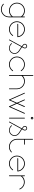

<svg xmlns="http://www.w3.org/2000/svg" viewBox="1712 -2286 751 4215"><g transform="rotate(90 2087.5 -178.5)"><path d="M351.6 -349.6C349.1 -349.6 347.2 -348.6 345.7 -347.2C343.8 -345.2 343.3 -343.3 343.3 -340.8V-292.5C326.7 -310.1 307.6 -324.2 285.2 -334.5C262.7 -344.2 238.8 -349.6 213.4 -349.6C181.6 -349.6 152.3 -341.8 125.5 -326.2C98.6 -310.5 77.6 -289.1 62 -262.2C46.4 -235.4 38.6 -206.1 38.6 -174.8C38.6 -143.1 46.4 -113.8 62 -86.9C77.6 -60.1 98.6 -39.1 125.5 -23.4C152.3 -7.8 181.6 0 213.4 0C238.8 0 262.7 -4.9 285.2 -15.1C307.6 -24.9 326.7 -39.1 343.3 -57.1V2C343.3 30.8 335.9 57.1 322.3 81.1C308.1 105.5 289.1 124.5 264.6 138.2C240.2 152.3 214.4 159.2 186 159.2C165 159.2 145 155.8 126.5 147.9C107.9 140.6 91.3 129.9 77.1 116.2C75.2 114.3 73.2 113.3 71.3 113.3C68.8 113.3 66.9 114.3 64.9 116.2C63 118.2 62.5 120.1 62.5 122.1C62.5 124.5 63.5 126.5 65.4 128.4C81.1 144 99.6 155.8 120.1 164.1C140.6 172.9 162.6 176.8 186 176.8C217.3 176.8 246.6 168.9 273.4 153.3C299.8 137.7 321.3 116.7 336.9 89.8C352.5 63 360.4 33.7 360.4 2V-82.5V-266.6V-267.1V-267.6V-340.8C360.4 -343.3 359.4 -345.2 357.9 -347.2C356 -348.6 354 -349.6 352.1 -349.6ZM213.4 -332C239.7 -332 264.6 -325.7 287.6 -313.5C310.1 -301.3 328.6 -284.7 343.3 -264.2V-85C328.6 -64 310.1 -47.4 287.6 -35.6C264.6 -23.4 239.7 -17.6 213.4 -17.6C185.1 -17.6 158.7 -24.4 134.3 -38.6C109.9 -52.2 90.8 -71.3 76.7 -95.7C63 -119.6 55.7 -146 55.7 -174.8C55.7 -203.1 63 -229.5 76.7 -253.9C90.8 -277.8 109.9 -296.9 134.3 -311C158.7 -324.7 185.1 -332 213.4 -332Z M622.1 -349.6C590.3 -349.6 561 -341.8 534.2 -326.2C507.3 -310.5 486.3 -289.1 470.7 -262.2C455.1 -235.4 447.3 -206.1 447.3 -174.8C447.3 -143.1 455.1 -113.8 470.7 -86.9C486.3 -60.1 507.3 -39.1 534.2 -23.4C561 -7.8 590.3 0 622.1 0C651.9 0 679.7 -6.8 705.6 -21C731 -34.7 752 -53.7 767.6 -77.6C768.6 -79.1 769.5 -80.6 769.5 -82.5C769.5 -85 768.6 -86.9 766.6 -88.9C764.6 -90.3 762.7 -91.3 760.7 -91.3C757.8 -91.3 755.4 -89.8 753.4 -87.4C738.8 -65.9 720.2 -48.8 697.3 -36.1C673.8 -23.4 648.9 -17.6 622.1 -17.6C593.8 -17.6 567.4 -24.4 543 -38.6C518.6 -52.2 499.5 -71.3 485.8 -95.7C471.7 -119.6 464.8 -146 464.8 -174.8C464.8 -203.1 471.7 -229.5 485.8 -253.9C499.5 -277.8 518.6 -296.9 543 -311C567.4 -324.7 593.8 -332 622.1 -332C660.6 -332 694.3 -319.3 723.6 -294.9C752.9 -270.5 770.5 -239.3 777.3 -202.1H511.7C508.8 -202.1 506.8 -201.2 505.4 -199.2C503.4 -197.3 502.9 -195.3 502.9 -193.4C502.9 -190.9 503.4 -189 505.4 -187C506.8 -185.1 508.8 -184.1 511.7 -184.1H787.6C789.6 -184.1 791.5 -185.1 793.5 -187C795.4 -189 796.4 -190.9 796.4 -193.4H795.9V-194.3C791 -238.3 772 -274.9 738.8 -304.7C705.6 -334.5 667 -349.6 622.1 -349.6Z M992.7 -398.9C978.5 -398.9 966.3 -393.6 956.5 -383.8C946.8 -374 941.9 -362.3 941.9 -348.6C941.9 -330.6 949.2 -316.4 964.4 -306.6L964.8 -306.2L996.1 -282.2L848.6 -11.7C847.7 -10.3 847.7 -8.8 847.7 -7.3C847.7 -5.4 848.1 -3.4 849.6 -2C851.1 -0.5 853 0 855.5 0C858.4 0 860.8 -1 862.3 -3.4L1008.8 -272L1101.6 -209.5C1101.6 -209.5 1101.6 -209 1102.1 -209C1115.2 -198.7 1126 -186 1134.3 -171.4C1142.6 -156.7 1147 -141.1 1147 -124.5C1147 -95.2 1136.2 -69.8 1115.2 -48.3C1094.2 -27.3 1068.8 -16.6 1039.1 -16.6C1019.5 -16.6 1001.5 -21 983.9 -28.8C966.3 -37.1 952.6 -48.3 943.4 -62.5C941.4 -65.4 939.5 -66.4 936.5 -66.4C934.6 -66.4 932.6 -65.9 931.2 -64C929.2 -62.5 928.7 -60.5 928.7 -58.6C928.7 -56.6 929.2 -55.2 930.2 -53.7C940.9 -37.6 956.5 -24.9 976.6 -15.6C996.1 -5.9 1017.1 -1.5 1039.1 -1.5C1073.2 -1.5 1102.1 -13.2 1126.5 -37.6C1150.4 -62 1162.6 -90.8 1162.6 -125C1162.6 -143.6 1157.7 -161.6 1148.4 -178.2C1139.2 -194.8 1127 -209 1112.3 -221.2L1111.8 -221.7L1016.1 -286.1L1036.6 -323.2V-323.7C1036.6 -323.7 1037.1 -324.2 1037.1 -324.7C1041 -332 1043 -339.8 1043 -348.6C1043 -362.3 1038.1 -374 1028.3 -383.8C1018.6 -393.6 1006.3 -398.9 992.7 -398.9ZM992.7 -383.3C1002.4 -383.3 1010.3 -379.9 1017.1 -373C1023.9 -366.2 1027.3 -357.9 1027.3 -348.6C1027.3 -342.3 1025.9 -336.4 1022.9 -331.5L1003.9 -295.9L974.6 -318.4L974.1 -318.8H973.6V-319.3C962.9 -326.2 957.5 -335.9 957.5 -348.6C957.5 -357.9 960.9 -366.2 967.8 -373C974.6 -379.9 982.9 -383.3 992.7 -383.3Z M1395.5 -349.6C1363.8 -349.6 1334.5 -341.8 1307.6 -326.2C1280.8 -310.5 1259.8 -289.1 1244.1 -262.2C1228.5 -235.4 1220.7 -206.1 1220.7 -174.8C1220.7 -143.1 1228.5 -113.8 1244.1 -86.9C1259.8 -60.1 1280.8 -39.1 1307.6 -23.4C1334.5 -7.8 1363.8 0 1395.5 0C1425.3 0 1453.1 -6.8 1479 -21C1504.4 -34.7 1525.4 -53.7 1541 -77.6C1542 -78.6 1542.5 -80.1 1542.5 -82.5C1542.5 -85 1541.5 -86.9 1539.6 -88.4C1537.6 -89.8 1535.6 -90.8 1533.7 -90.8C1530.8 -90.8 1528.3 -89.4 1526.9 -87.4C1512.2 -65.9 1493.7 -48.8 1470.7 -36.1C1447.3 -23.4 1422.4 -17.6 1395.5 -17.6C1367.2 -17.6 1340.8 -24.4 1316.4 -38.6C1292 -52.2 1272.9 -71.3 1259.3 -95.7C1245.1 -119.6 1238.3 -146 1238.3 -174.8C1238.3 -203.1 1245.1 -229.5 1259.3 -253.9C1272.9 -277.8 1292 -296.9 1316.4 -311C1340.8 -324.7 1367.2 -332 1395.5 -332C1422.4 -332 1447.3 -325.7 1470.7 -313C1493.7 -300.3 1512.2 -283.7 1526.9 -262.2C1528.8 -259.3 1531.2 -258.3 1534.2 -258.3C1536.1 -258.3 1538.1 -258.8 1540 -260.7C1541.5 -262.2 1542.5 -264.2 1542.5 -267.1C1542.5 -269 1542 -270.5 1541 -271.5C1525.4 -295.4 1504.4 -314.5 1479 -328.6C1453.1 -342.3 1425.3 -349.6 1395.5 -349.6Z M1634.8 -534.2C1632.3 -534.2 1630.4 -533.2 1628.4 -531.7C1626.5 -529.8 1626 -527.8 1626 -525.4V-280.3V-279.3V-278.3V-8.8C1626 -6.3 1626.5 -4.4 1628.4 -2.4C1630.4 -0.5 1632.3 0 1634.8 0C1637.2 0 1639.2 -0.5 1641.1 -2.4C1642.6 -4.4 1643.6 -6.3 1643.6 -8.8V-275.9C1658.2 -293.5 1675.8 -307.1 1696.8 -316.9C1717.3 -326.7 1739.7 -332 1763.7 -332C1806.6 -332 1843.3 -316.9 1874 -287.1C1904.3 -257.3 1920.4 -221.2 1921.4 -178.7V-8.8C1921.4 -6.3 1921.9 -4.4 1923.8 -2.4C1925.3 -0.5 1927.2 0 1929.7 0C1932.1 0 1934.1 -0.5 1936 -2.4C1937.5 -4.4 1938.5 -6.3 1938.5 -8.8V-178.7C1937.5 -209.5 1929.7 -237.8 1914.1 -264.2C1898.4 -290.5 1877 -311 1850.6 -326.7C1823.7 -341.8 1794.9 -349.6 1763.7 -349.6C1717.3 -349.6 1677.2 -333.5 1643.6 -301.3V-525.4C1643.6 -527.8 1642.6 -529.8 1641.1 -531.7C1639.2 -533.2 1637.2 -534.2 1634.8 -534.2Z M2024.9 -349.6C2022.5 -349.6 2020.5 -348.6 2019 -347.2C2017.1 -345.2 2016.6 -343.3 2016.6 -340.8C2016.6 -339.4 2016.6 -338.4 2017.6 -337.4L2165 -5.4C2166 -1.5 2168.9 0 2172.9 0C2176.8 0 2179.2 -1.5 2180.7 -5.4L2246.6 -153.3L2313 -5.4C2314 -1.5 2316.9 0 2320.8 0C2324.7 0 2327.1 -1.5 2328.6 -5.4L2476.1 -337.4C2476.6 -338.4 2477.1 -339.4 2477.1 -340.8C2477.1 -343.3 2476.1 -345.2 2474.1 -347.2C2472.2 -348.6 2470.2 -349.6 2468.3 -349.6C2464.4 -349.6 2461.4 -347.7 2460.4 -344.7L2320.8 -30.3L2256.3 -174.8L2328.6 -337.4C2329.1 -338.4 2329.6 -339.4 2329.6 -340.8C2329.6 -343.3 2328.6 -345.2 2326.7 -346.7C2324.7 -348.6 2322.8 -349.1 2320.3 -349.1C2316.4 -349.1 2314 -347.7 2312.5 -344.2L2246.1 -195.8L2180.2 -344.2C2179.2 -347.7 2176.3 -349.1 2172.4 -349.1C2170.4 -349.1 2168.5 -348.6 2166.5 -346.7C2164.6 -345.2 2163.6 -343.3 2163.6 -340.8C2163.6 -339.4 2164.1 -338.4 2164.6 -337.4L2236.8 -174.8L2172.4 -30.3L2032.7 -344.7C2031.7 -347.7 2028.8 -349.6 2024.9 -349.6Z M2573.7 -534.2C2565.9 -534.2 2559.6 -531.2 2554.2 -526.4C2548.8 -521 2546.4 -514.6 2546.4 -506.8C2546.4 -499 2548.8 -492.7 2554.2 -487.3C2559.6 -482.4 2565.9 -479.5 2573.7 -479.5C2581.1 -479.5 2587.4 -482.4 2592.8 -487.3C2597.7 -492.7 2600.6 -499 2600.6 -506.8C2600.6 -514.6 2597.7 -521 2592.8 -526.4C2587.4 -531.2 2581.1 -534.2 2573.7 -534.2ZM2573.7 -517.1C2576.7 -517.1 2578.6 -516.1 2580.6 -514.2C2582.5 -512.2 2583.5 -509.8 2583.5 -506.8C2583.5 -503.9 2582.5 -502 2580.6 -500C2578.6 -498 2576.7 -497.6 2573.7 -497.6C2570.8 -497.6 2568.8 -498 2566.9 -500C2564.9 -502 2564 -503.9 2564 -506.8C2564 -509.8 2564.9 -512.2 2566.9 -514.2C2568.8 -516.1 2570.8 -517.1 2573.7 -517.1ZM2573.2 -349.1C2570.8 -349.1 2568.8 -348.6 2567.4 -346.7C2565.4 -345.2 2564.9 -343.3 2564.9 -340.3V-8.3C2564.9 -6.3 2565.4 -4.4 2567.4 -2.4C2569.3 -0.5 2571.3 0 2573.7 0C2575.7 0 2577.6 -0.5 2579.6 -2C2581.1 -3.9 2582 -5.9 2582 -8.3V-340.3C2582 -343.3 2581.1 -345.2 2579.6 -346.7C2577.6 -348.6 2575.7 -349.1 2573.7 -349.1Z M2794.9 -398.9C2780.8 -398.9 2768.6 -393.6 2758.8 -383.8C2749 -374 2744.1 -362.3 2744.1 -348.6C2744.1 -330.6 2751.5 -316.4 2766.6 -306.6L2767.1 -306.2L2798.3 -282.2L2650.9 -11.7C2649.9 -10.3 2649.9 -8.8 2649.9 -7.3C2649.9 -5.4 2650.4 -3.4 2651.9 -2C2653.3 -0.5 2655.3 0 2657.7 0C2660.6 0 2663.1 -1 2664.6 -3.4L2811 -272L2903.8 -209.5C2903.8 -209.5 2903.8 -209 2904.3 -209C2917.5 -198.7 2928.2 -186 2936.5 -171.4C2944.8 -156.7 2949.2 -141.1 2949.2 -124.5C2949.2 -95.2 2938.5 -69.8 2917.5 -48.3C2896.5 -27.3 2871.1 -16.6 2841.3 -16.6C2821.8 -16.6 2803.7 -21 2786.1 -28.8C2768.6 -37.1 2754.9 -48.3 2745.6 -62.5C2743.7 -65.4 2741.7 -66.4 2738.8 -66.4C2736.8 -66.4 2734.9 -65.9 2733.4 -64C2731.4 -62.5 2731 -60.5 2731 -58.6C2731 -56.6 2731.4 -55.2 2732.4 -53.7C2743.2 -37.6 2758.8 -24.9 2778.8 -15.6C2798.3 -5.9 2819.3 -1.5 2841.3 -1.5C2875.5 -1.5 2904.3 -13.2 2928.7 -37.6C2952.6 -62 2964.8 -90.8 2964.8 -125C2964.8 -143.6 2960 -161.6 2950.7 -178.2C2941.4 -194.8 2929.2 -209 2914.6 -221.2L2914.1 -221.7L2818.4 -286.1L2838.9 -323.2V-323.7C2838.9 -323.7 2839.4 -324.2 2839.4 -324.7C2843.3 -332 2845.2 -339.8 2845.2 -348.6C2845.2 -362.3 2840.3 -374 2830.6 -383.8C2820.8 -393.6 2808.6 -398.9 2794.9 -398.9ZM2794.9 -383.3C2804.7 -383.3 2812.5 -379.9 2819.3 -373C2826.2 -366.2 2829.6 -357.9 2829.6 -348.6C2829.6 -342.3 2828.1 -336.4 2825.2 -331.5L2806.2 -295.9L2776.9 -318.4L2776.4 -318.8H2775.9V-319.3C2765.1 -326.2 2759.8 -335.9 2759.8 -348.6C2759.8 -357.9 2763.2 -366.2 2770 -373C2776.9 -379.9 2785.2 -383.3 2794.9 -383.3Z M3036.6 -526.9C3034.2 -526.9 3032.2 -525.9 3030.8 -523.9C3028.8 -522 3028.3 -520 3028.3 -518.1V-341.8V-340.3V-339.4V-174.3C3028.3 -143.1 3036.1 -113.8 3051.8 -86.9C3067.4 -60.1 3088.4 -38.6 3115.2 -22.9C3142.1 -7.3 3171.4 0 3203.1 0C3249 0 3289.1 -15.6 3323.2 -47.9C3325.2 -49.8 3326.2 -51.8 3326.2 -54.2C3326.2 -56.6 3325.2 -58.6 3323.2 -60.5C3321.3 -62.5 3319.3 -63 3317.4 -63C3315.4 -63 3313.5 -62 3311.5 -60.1C3281.2 -31.7 3245.1 -17.1 3203.1 -17.1C3174.3 -17.1 3147.9 -24.4 3124 -38.1C3099.6 -52.2 3080.6 -71.3 3066.9 -95.2C3052.7 -119.6 3045.9 -146 3045.9 -174.3V-331.5H3147.9C3149.9 -331.5 3151.9 -332.5 3153.8 -334.5C3155.3 -336.4 3156.2 -338.4 3156.2 -340.8C3156.2 -343.3 3155.3 -345.2 3153.8 -346.7C3151.9 -348.6 3149.9 -349.1 3147.9 -349.1H3045.9V-518.1C3045.9 -520 3044.9 -522 3043 -523.9C3041 -525.9 3039.1 -526.9 3036.6 -526.9Z M3570.8 -349.6C3539.1 -349.6 3509.8 -341.8 3482.9 -326.2C3456.1 -310.5 3435.1 -289.1 3419.4 -262.2C3403.8 -235.4 3396 -206.1 3396 -174.8C3396 -143.1 3403.8 -113.8 3419.4 -86.9C3435.1 -60.1 3456.1 -39.1 3482.9 -23.4C3509.8 -7.8 3539.1 0 3570.8 0C3600.6 0 3628.4 -6.8 3654.3 -21C3679.7 -34.7 3700.7 -53.7 3716.3 -77.6C3717.3 -79.1 3718.3 -80.6 3718.3 -82.5C3718.3 -85 3717.3 -86.9 3715.3 -88.9C3713.4 -90.3 3711.4 -91.3 3709.5 -91.3C3706.5 -91.3 3704.1 -89.8 3702.1 -87.4C3687.5 -65.9 3668.9 -48.8 3646 -36.1C3622.6 -23.4 3597.7 -17.6 3570.8 -17.6C3542.5 -17.6 3516.1 -24.4 3491.7 -38.6C3467.3 -52.2 3448.2 -71.3 3434.6 -95.7C3420.4 -119.6 3413.6 -146 3413.6 -174.8C3413.6 -203.1 3420.4 -229.5 3434.6 -253.9C3448.2 -277.8 3467.3 -296.9 3491.7 -311C3516.1 -324.7 3542.5 -332 3570.8 -332C3609.4 -332 3643.1 -319.3 3672.4 -294.9C3701.7 -270.5 3719.2 -239.3 3726.1 -202.1H3460.4C3457.5 -202.1 3455.6 -201.2 3454.1 -199.2C3452.1 -197.3 3451.7 -195.3 3451.7 -193.4C3451.7 -190.9 3452.1 -189 3454.1 -187C3455.6 -185.1 3457.5 -184.1 3460.4 -184.1H3736.3C3738.3 -184.1 3740.2 -185.1 3742.2 -187C3744.1 -189 3745.1 -190.9 3745.1 -193.4H3744.6V-194.3C3739.7 -238.3 3720.7 -274.9 3687.5 -304.7C3654.3 -334.5 3615.7 -349.6 3570.8 -349.6Z M3838.9 -349.6C3836.4 -349.6 3834.5 -348.6 3833 -347.2C3831.1 -345.2 3830.6 -343.3 3830.6 -341.3V-340.8V-264.6V-263.2V-262.2V-8.8C3830.6 -6.3 3831.1 -4.4 3833 -2.4C3834.5 -0.5 3836.4 0 3838.9 0C3841.3 0 3843.3 -0.5 3845.2 -2.4C3846.7 -4.4 3847.7 -6.3 3847.7 -8.8V-260.7C3862.3 -281.2 3880.9 -297.9 3903.3 -310.1C3925.8 -322.3 3950.7 -328.6 3977.1 -328.6C3998.5 -328.6 4019 -324.2 4038.6 -316.4C4057.1 -308.6 4073.7 -296.9 4088.9 -282.2C4103.5 -267.6 4114.7 -251 4122.6 -232.4C4123.5 -228.5 4126.5 -227.1 4130.4 -227.1C4132.3 -227.1 4134.3 -227.5 4136.2 -229.5C4138.2 -231 4139.2 -232.9 4139.2 -235.4C4139.2 -236.8 4138.7 -237.8 4138.2 -238.8C4129.4 -259.8 4117.2 -278.3 4101.1 -294.4C4084.5 -311 4065.9 -323.2 4045.4 -332C4022.9 -341.3 4000 -346.2 3977.1 -346.2C3951.7 -346.2 3928.2 -340.8 3905.8 -331.1C3883.3 -320.8 3864.3 -306.6 3847.7 -288.6V-340.8V-341.3C3847.7 -343.3 3846.7 -345.2 3845.2 -347.2C3843.3 -348.6 3841.3 -349.6 3838.9 -349.6Z"/></g></svg>

Font: Mill
Style: Thin
Weight: 100
Version: Version 001.000